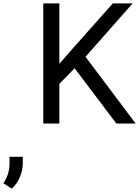

<svg xmlns="http://www.w3.org/2000/svg" viewBox="-171 -731 823 1136"><path d="M85 0V-710.9H180.2V-353.5L262.2 -447.3L496.6 -710.9H613.8L335 -395L631.8 0H517.6L270.5 -327.1L180.2 -234.9V0ZM-36.1 196.8V233.9Q-36.1 275.4 -53.5 316.7Q-70.8 357.9 -101.1 385.3L-150.9 353.5Q-114.7 299.3 -114.7 237.3V196.8Z"/></svg>

Font: Bert Sans Medium
Style: Regular
Weight: 500
Designer: Christian Robertson, Adam Twardoch, & Cristiano Sobral
Foundry: Google
Version: Version 12.135;January 10, 2020;FontCreator 12.0.0.2547 64-b